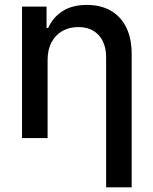

<svg xmlns="http://www.w3.org/2000/svg" viewBox="-20 -573 637 797"><path d="M177.6 -323.9V0H71.4V-545.5H173.3V-456.7H180Q199.2 -500.4 239.3 -526.5Q279.5 -552.6 340.9 -552.6Q397 -552.6 438.7 -529.3Q480.5 -506 503.6 -460.2Q526.6 -414.4 526.6 -346.9V204.5H420.5V-334.2Q420.5 -393.5 389.7 -427Q359 -460.6 304.7 -460.6Q268.1 -460.6 239.3 -444.6Q210.6 -428.6 194.1 -397.9Q177.6 -367.2 177.6 -323.9Z"/></svg>

Font: InterMG Medium
Style: Regular
Weight: 500
Designer: Rasmus Andersson
Foundry: rsms
Version: Version 3.019;December 26, 2023;FontCreator 15.0.0.2955 64-b